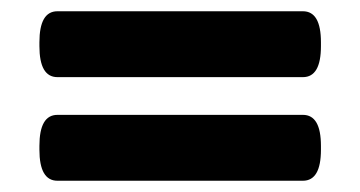

<svg xmlns="http://www.w3.org/2000/svg" viewBox="-20 -406 640 341"><path d="M82 -85Q50 -85 50 -140V-147Q50 -202 82 -202H518Q550 -202 550 -147V-140Q550 -85 518 -85ZM82 -269Q50 -269 50 -324V-331Q50 -386 82 -386H518Q550 -386 550 -331V-324Q550 -269 518 -269Z"/></svg>

Font: Asap Expanded ExtraBold
Style: Regular
Weight: 800
Width: 7
Designer: Pablo Cosgaya
Foundry: Omnibus-Type
Version: Version 3.001; ttfautohint (v1.8.4.7-5d5b)